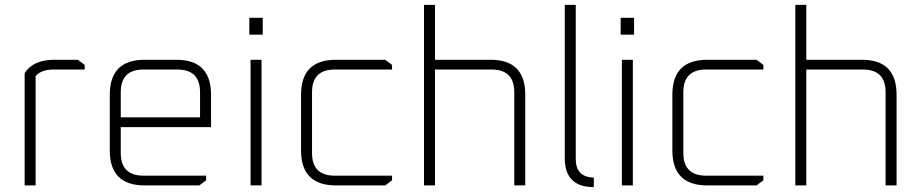

<svg xmlns="http://www.w3.org/2000/svg" viewBox="-20 -760 3776 787"><path d="M81 0V-460Q115 -515 204 -515H299L327 -494V-475H199Q149 -475 126 -448V0Z M430 -143V-372Q430 -515 573 -515H703Q845 -515 845 -372V-239H475V-133Q475 -40 568 -40H825V-21L797 0H573Q430 0 430 -143ZM475 -279H800V-382Q800 -475 707 -475H568Q475 -475 475 -382Z M1002 -618V-687H1057V-618ZM1007 0V-515H1052V0Z M1214 -143V-372Q1214 -515 1357 -515H1559L1587 -494V-475H1352Q1259 -475 1259 -382V-133Q1259 -40 1352 -40H1587V-21L1559 0H1357Q1214 0 1214 -143Z M1718 0V-740H1763V-515H1991Q2133 -515 2133 -372V0H2088V-382Q2088 -475 1995 -475H1763V0Z M2295 -112V-740H2340V-108Q2340 -34 2414 -32V7Q2295 7 2295 -112Z M2524 -618V-687H2579V-618ZM2529 0V-515H2574V0Z M2736 -143V-372Q2736 -515 2879 -515H3081L3109 -494V-475H2874Q2781 -475 2781 -382V-133Q2781 -40 2874 -40H3109V-21L3081 0H2879Q2736 0 2736 -143Z M3240 0V-740H3285V-515H3513Q3655 -515 3655 -372V0H3610V-382Q3610 -475 3517 -475H3285V0Z"/></svg>

Font: Oxanium ExtraLight
Style: Regular
Weight: 200
Designer: Severin Meyer
Version: Version 2.000